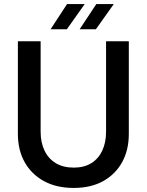

<svg xmlns="http://www.w3.org/2000/svg" viewBox="-20 -908 722 945"><path d="M343 17Q257 17 195.5 -17Q134 -51 101 -110.5Q68 -170 68 -249V-705H180V-259Q180 -207 199 -167Q218 -127 254.5 -105Q291 -83 343 -83Q394 -83 429.5 -105Q465 -127 483.5 -167Q502 -207 502 -259V-705H614V-249Q614 -170 581.5 -110.5Q549 -51 488.5 -17Q428 17 343 17ZM372 -764 454 -888H540L452 -764ZM229 -764 310 -888H397L309 -764Z"/></svg>

Font: TikTok Sans 24pt Medium
Style: Regular
Weight: 500
Version: Version 4.000